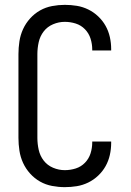

<svg xmlns="http://www.w3.org/2000/svg" viewBox="-20 -763 540 791"><path d="M247 8Q221 8 194.5 3Q168 -2 145 -15Q122 -28 104 -48Q86 -68 75 -92Q64 -116 60 -142.5Q56 -169 56 -195V-540Q56 -566 60 -592.5Q64 -619 75 -643Q86 -667 104 -687Q122 -707 145 -720Q168 -733 194.5 -738Q221 -743 247 -743Q272 -743 296.5 -739Q321 -735 343.5 -724Q366 -713 384.5 -695.5Q403 -678 415 -656.5Q427 -635 432.5 -610.5Q438 -586 438 -561V-555H360V-559Q360 -582 353 -604Q346 -626 330 -642.5Q314 -659 292 -666Q270 -673 247 -673Q222 -673 198.5 -663Q175 -653 160 -633.5Q145 -614 139.5 -589.5Q134 -565 134 -540V-195Q134 -170 139.5 -145.5Q145 -121 160 -101.5Q175 -82 198.5 -72Q222 -62 247 -62Q270 -62 292 -69Q314 -76 330 -92.5Q346 -109 353 -131Q360 -153 360 -176V-180H438V-174Q438 -149 432.5 -124.5Q427 -100 415 -78.5Q403 -57 384.5 -39.5Q366 -22 343.5 -11Q321 0 296.5 4Q272 8 247 8Z"/></svg>

Font: HulyMono
Style: Regular
Weight: 400
Monospace: yes
Designer: Belleve Invis
Foundry: Belleve Invis
Version: Version 33.2.5; ttfautohint (v1.8.4)